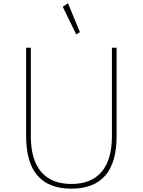

<svg xmlns="http://www.w3.org/2000/svg" viewBox="-20 -1110 852 1146"><path d="M406 16Q676 16 676 -297V-825H648V-297Q648 -157 586.5 -84.5Q525 -12 406 -12Q287 -12 225.5 -84.5Q164 -157 164 -297V-825H136V-297Q136 16 406 16ZM435 -904.5 457 -918 386 -1090.5 354.5 -1070Z"/></svg>

Font: Spartan Thin
Style: Regular
Weight: 100
Designer: Matt Bailey, Mirko Velimirovic
Foundry: Matt Bailey
Version: Version 1.003; ttfautohint (v1.8.3)